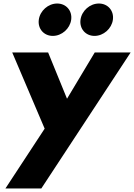

<svg xmlns="http://www.w3.org/2000/svg" viewBox="-20 -811 762 1091"><path d="M304.9 -791C253.9 -791 207.4 -750 200.5 -699C193.6 -648 229.1 -607 280.1 -607C331.1 -607 377.6 -648 384.5 -699C391.4 -750 355.9 -791 304.9 -791ZM541.9 -791C490.9 -791 444.4 -750 437.5 -699C430.6 -648 466.1 -607 517.1 -607C568.1 -607 614.6 -648 621.5 -699C628.4 -750 592.9 -791 541.9 -791ZM518.4 -513 360.8 -250 253.4 -513H49.4L233.8 -80L10.8 260H214.8L722.4 -513Z"/></svg>

Font: Hussar Techniczny
Style: Bold 
Weight: 700
Foundry: Cannot Into Space Fonts
Version: Version 0.77